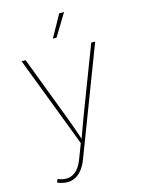

<svg xmlns="http://www.w3.org/2000/svg" viewBox="-140 -838 825 1125"><g transform="rotate(-15 272.0 -276.0)"><path d="M65.4 194.3 74.2 174.8 79.1 176.8Q112.8 189.9 140.6 184.8Q168.5 179.7 189.9 157Q211.4 134.3 226.1 95.2L259.8 6.8L48.8 -545.9H73.2L218.3 -164.1Q233.4 -125 247.1 -85.9Q260.7 -46.9 273.9 -7.8H268.1Q282.2 -46.9 296.1 -85.9Q310.1 -125 325.2 -164.1L471.2 -545.9H495.1L247.1 103.5Q233.9 137.7 215.8 160.9Q197.8 184.1 175.3 196Q152.8 208 126 208Q112.3 208 96.7 204.6Q81.1 201.2 65.4 194.3ZM259.8 -626.5 334.5 -760.3H363.8L282.2 -626.5Z"/></g></svg>

Font: Inter Thin
Style: Regular
Weight: 250
Designer: Rasmus Andersson
Foundry: rsms
Version: Version 4.001;git-66647c0bb